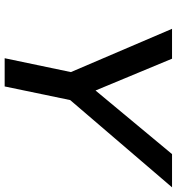

<svg xmlns="http://www.w3.org/2000/svg" viewBox="12 -752 740 803"><g transform="rotate(90 381.5 -350.0)"><path d="M223 0 281 -277 100 -700H225L358 -380L624 -700H763L398 -274L341 0Z"/></g></svg>

Font: Red Hat Text Medium
Style: Italic
Weight: 500
Italic angle: -12°
Designer: Pentagram / MCKL
Foundry: Pentagram / MCKL
Version: Version 1.003; Red Hat Text Medium Italic